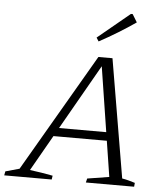

<svg xmlns="http://www.w3.org/2000/svg" viewBox="-72 -939 858 991"><g transform="rotate(5 357.0 -443.5)"><path d="M595 -37Q613 -34 629.5 -29.5Q646 -25 662 -20L660 0H410L415 -21L528 -39L436 -627L451 -625L117 -39Q147 -35 176.5 -30.5Q206 -26 236 -20L233 0H-13L-9 -21L63 -41L418 -651H491ZM195 -224 217 -268H529L534 -224ZM412 -731 400 -750 566 -887H575L600 -846Q555 -815 508.5 -786.5Q462 -758 412 -731Z"/></g></svg>

Font: Piazzolla Thin ExtraLight
Style: Italic
Weight: 250
Italic angle: -11.3°
Version: Version 2.005